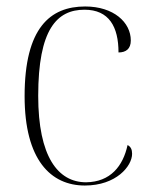

<svg xmlns="http://www.w3.org/2000/svg" viewBox="-20 -563 461 593"><path d="M242 10C339 10 388 -50 388 -88C388 -101 384 -110 374 -115C360 -50 321 -1 246 0C159 0 98 -79 98 -267C98 -473 156 -533 241 -533C317 -533 346 -480 346 -401C369 -401 384 -412 384 -438C384 -494 331 -543 243 -543C135 -543 56 -477 56 -266C56 -69 137 10 242 10Z"/></svg>

Font: Noto Serif Display SemiCondensed ExtraLight
Style: Regular
Weight: 200
Width: 4
Designer: Monotype Design Team
Foundry: Monotype Imaging Inc.
Version: Version 2.009